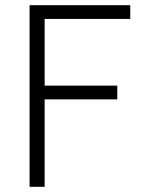

<svg xmlns="http://www.w3.org/2000/svg" viewBox="-20 -720 566 740"><path d="M94 0H152V-337H432V-390H152V-647H482V-700H94Z"/></svg>

Font: Uncut Sans Light
Style: Regular
Weight: 300
Designer: Kasper Nordkvist
Foundry: UNCUT.wtf
Version: Version 1.304;Glyphs 3.2 (3246)